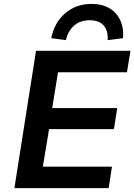

<svg xmlns="http://www.w3.org/2000/svg" viewBox="-20 -966 690 986"><path d="M54 0 165 -705H650L632 -595H278L248 -411H582L565 -303H232L200 -110H555L538 0ZM318 -760 243 -770Q260 -852 316 -899Q372 -946 451 -946Q503 -946 540.5 -924.5Q578 -903 597 -863Q616 -823 612 -770L533 -760Q536 -807 513 -834.5Q490 -862 440 -862Q392 -862 361 -835Q330 -808 318 -760Z"/></svg>

Font: Nunito Sans 8pt
Style: Bold Italic
Weight: 700
Italic angle: -9°
Version: Version 3.101;gftools[0.9.27]